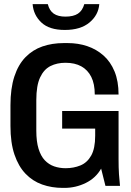

<svg xmlns="http://www.w3.org/2000/svg" viewBox="-20 -906 640 936"><path d="M286 10Q232 10 185.5 -6.5Q139 -23 104.5 -59Q70 -95 50.5 -152.5Q31 -210 31 -292V-393Q31 -475 50 -533Q69 -591 104 -627Q139 -663 186.5 -679.5Q234 -696 291 -696H310Q361 -696 405.5 -681Q450 -666 484.5 -635.5Q519 -605 538.5 -557.5Q558 -510 558 -445H442Q442 -497 425 -531Q408 -565 376.5 -582.5Q345 -600 299 -600Q258 -600 226 -584Q194 -568 175.5 -528.5Q157 -489 157 -418V-269Q157 -216 168 -180.5Q179 -145 198.5 -124.5Q218 -104 244 -95Q270 -86 300 -86Q339 -86 372 -99.5Q405 -113 424.5 -147.5Q444 -182 444 -244V-279H283V-365H558V-130Q558 -88 560 -57Q562 -26 565 0H494L473 -84Q447 -38 398 -14Q349 10 294 10ZM296 -760Q220 -760 181.5 -796.5Q143 -833 139 -886H213Q221 -854 242 -839.5Q263 -825 299 -825Q338 -825 360 -839.5Q382 -854 391 -886H464Q460 -833 416.5 -796.5Q373 -760 296 -760Z"/></svg>

Font: Chivo Mono Medium Medium
Style: Regular
Weight: 500
Monospace: yes
Version: Version 1.008